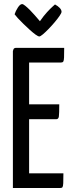

<svg xmlns="http://www.w3.org/2000/svg" viewBox="-20 -939 360 959"><path d="M44.4 0V-683.5Q44.4 -683.5 46.9 -691.8Q49.4 -700 60.9 -700H300.6Q300.6 -667.3 299.9 -652Q299.3 -636.6 296.2 -631.7Q293 -626.8 285.5 -626.8H125.4V-73.2H296.7Q296.7 -39.3 295.9 -23.7Q295.1 -8.2 292.1 -4.1Q289 0 281 0ZM55.3 -343.5V-418H276Q276 -371.9 274.1 -357.7Q272.3 -343.5 260.9 -343.5ZM176.5 -756.9Q170.6 -756.9 157.7 -766.1Q144.9 -775.3 128.8 -789.9Q112.7 -804.5 96.7 -820.1Q80.7 -835.6 69 -848.4Q57.4 -861.2 52.9 -867.7Q58 -883.9 69.2 -901.2Q80.3 -918.6 90.6 -918.6Q95.8 -918.6 106.3 -910Q116.9 -901.5 129.5 -888.9Q142 -876.3 153.3 -863.2Q164.6 -850.1 172 -841.6Q179.4 -833 179.4 -833Q197.8 -859.7 215.1 -878.4Q232.4 -897.1 243.6 -906.9Q254.7 -916.8 254.7 -916.8Q269.4 -908.9 278.4 -899.3Q287.4 -889.6 287.4 -880.1Q287.4 -874.2 277.7 -859.9Q268 -845.6 253.2 -828.1Q238.4 -810.6 222.6 -794.3Q206.7 -777.9 194.1 -767.4Q181.4 -756.9 176.5 -756.9Z"/></svg>

Font: Yanone Kaffeesatz ExtraLight
Style: Regular
Weight: 200
Designer: Yanone (Cyrillic: Daniel Pouzeot, Huerta Tipografica, and Cyreal)
Foundry: Yanone
Version: Version 2.003